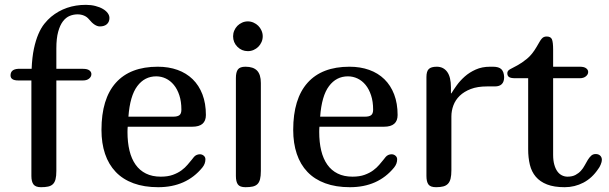

<svg xmlns="http://www.w3.org/2000/svg" viewBox="-20 -780 2538 800"><path d="M23.9 -465.8Q23.9 -491.2 55.2 -493.2H111.8Q113.8 -541.5 121.3 -576.9Q128.9 -612.3 139.9 -637.9Q150.9 -663.6 164.8 -680.9Q178.7 -698.2 192.9 -710Q253.4 -759.8 337.9 -759.8Q359.4 -759.8 377.4 -755.1Q395.5 -750.5 408.4 -742.9Q421.4 -735.4 428.7 -725.6Q436 -715.8 436 -705.1Q436 -689 425.5 -679.4Q415 -669.9 396 -669.9Q375 -669.9 351.1 -699.2Q342.3 -710 329.8 -715.1Q317.4 -720.2 303.2 -720.2Q286.6 -720.2 270.8 -713.9Q254.9 -707.5 242.4 -691.4Q230 -675.3 222.4 -647.7Q214.8 -620.1 214.8 -578.1V-493.2H326.2Q343.8 -493.2 352.3 -486.8Q360.8 -480.5 360.8 -471.2Q360.8 -460.4 351.3 -452.6Q341.8 -444.8 326.2 -444.8H214.8V-67.9Q214.8 -46.4 211.4 -33.2Q208 -20 200.4 -12.7Q192.9 -5.4 180.7 -2.7Q168.5 0 150.9 0Q128.4 0 119.6 -11.5Q110.8 -22.9 110.8 -46.9V-444.8H56.2Q23.9 -444.8 23.9 -465.8Z M788.1 -126Q792.5 -131.3 799.1 -134.3Q805.7 -137.2 813 -137.2Q821.8 -137.2 828.9 -131.3Q835.9 -125.5 835.9 -116.2Q835.9 -97.7 823.2 -82Q756.3 0 639.2 0Q580.6 0 536.1 -16.4Q491.7 -32.7 462.2 -63.7Q432.6 -94.7 417.7 -138.9Q402.8 -183.1 402.8 -238.8Q402.8 -368.2 462.6 -435.1Q522.5 -502 637.2 -502Q682.6 -502 719.5 -488.8Q756.3 -475.6 782.7 -450Q809.1 -424.3 823.5 -386.7Q837.9 -349.1 837.9 -300.8Q837.9 -252 781.2 -252H512.2Q511.7 -248 511.5 -242.4Q511.2 -236.8 511.2 -230Q511.2 -187 519.5 -152.6Q527.8 -118.2 544.9 -94Q562 -69.8 588.1 -56.9Q614.3 -43.9 649.9 -43.9Q679.2 -43.9 700.2 -51.5Q721.2 -59.1 736.1 -70.1Q751 -81.1 761.2 -93.3Q771.5 -105.5 778.8 -114.3ZM630.9 -461.9Q582.5 -461.9 552 -421.1Q521.5 -380.4 515.1 -293.9H702.1Q719.7 -293.9 727.8 -300.3Q735.8 -306.6 735.8 -323.2Q735.8 -356.9 727.3 -382.8Q718.8 -408.7 704.3 -426.3Q689.9 -443.8 670.9 -452.9Q651.9 -461.9 630.9 -461.9Z M1066.9 -434.1V-67.9Q1066.9 -46.4 1063.5 -33.2Q1060.1 -20 1052.5 -12.7Q1044.9 -5.4 1032.7 -2.7Q1020.5 0 1002.9 0Q979.5 0 971.2 -11.5Q962.9 -22.9 962.9 -46.9V-455.1Q962.9 -479 971.2 -490.5Q979.5 -502 1002.9 -502Q1035.6 -502 1051.3 -485.6Q1066.9 -469.2 1066.9 -434.1ZM969.2 -585Q951.2 -603 951.2 -628.9Q951.2 -641.1 956.1 -652.6Q960.9 -664.1 969.2 -672.4Q977.5 -680.7 988.8 -685.8Q1000 -690.9 1012.7 -690.9Q1024.9 -690.9 1036.4 -685.8Q1047.9 -680.7 1056.2 -672.4Q1064.5 -664.1 1069.6 -652.6Q1074.7 -641.1 1074.7 -628.9Q1074.7 -616.2 1069.8 -605Q1064.9 -593.8 1056.4 -585.2Q1047.9 -576.7 1036.6 -571.8Q1025.4 -566.9 1012.7 -566.9Q987.3 -566.9 969.2 -585Z M1586.9 -126Q1591.3 -131.3 1597.9 -134.3Q1604.5 -137.2 1611.8 -137.2Q1620.6 -137.2 1627.7 -131.3Q1634.8 -125.5 1634.8 -116.2Q1634.8 -97.7 1622.1 -82Q1555.2 0 1438 0Q1379.4 0 1335 -16.4Q1290.5 -32.7 1261 -63.7Q1231.4 -94.7 1216.6 -138.9Q1201.7 -183.1 1201.7 -238.8Q1201.7 -368.2 1261.5 -435.1Q1321.3 -502 1436 -502Q1481.4 -502 1518.3 -488.8Q1555.2 -475.6 1581.5 -450Q1607.9 -424.3 1622.3 -386.7Q1636.7 -349.1 1636.7 -300.8Q1636.7 -252 1580.1 -252H1311Q1310.5 -248 1310.3 -242.4Q1310.1 -236.8 1310.1 -230Q1310.1 -187 1318.4 -152.6Q1326.7 -118.2 1343.8 -94Q1360.8 -69.8 1387 -56.9Q1413.1 -43.9 1448.7 -43.9Q1478 -43.9 1499 -51.5Q1520 -59.1 1534.9 -70.1Q1549.8 -81.1 1560.1 -93.3Q1570.3 -105.5 1577.6 -114.3ZM1429.7 -461.9Q1381.3 -461.9 1350.8 -421.1Q1320.3 -380.4 1314 -293.9H1501Q1518.6 -293.9 1526.6 -300.3Q1534.7 -306.6 1534.7 -323.2Q1534.7 -356.9 1526.1 -382.8Q1517.6 -408.7 1503.2 -426.3Q1488.8 -443.8 1469.7 -452.9Q1450.7 -461.9 1429.7 -461.9Z M2080.6 -459Q2080.6 -419.9 2042 -419.9H2008.8Q1969.7 -419.9 1941.7 -409.2Q1913.6 -398.4 1895.5 -380.9Q1877.4 -363.3 1869.1 -340.8Q1860.8 -318.4 1860.8 -294.9V-70.8Q1860.8 -49.3 1857.4 -35.6Q1854 -22 1846.4 -14.2Q1838.9 -6.3 1826.7 -3.2Q1814.5 0 1796.9 0Q1773.4 0 1765.1 -11.5Q1756.8 -22.9 1756.8 -46.9V-459Q1756.8 -482.9 1766.6 -492.4Q1776.4 -502 1799.8 -502Q1827.6 -502 1843.3 -480.5Q1858.9 -459 1858.9 -416V-391.1H1860.8Q1869.6 -405.8 1883.3 -424.8Q1897 -443.8 1916.5 -461.2Q1936 -478.5 1962.2 -490.2Q1988.3 -502 2022 -502H2033.7Q2058.6 -502 2069.1 -491.5Q2079.6 -481 2080.6 -459Z M2284.7 -573.2V-502H2396Q2413.6 -502 2422.1 -495.6Q2430.7 -489.3 2430.7 -480Q2430.7 -469.7 2421.1 -461.9Q2411.6 -454.1 2396 -454.1H2284.7V-134.8Q2284.7 -111.3 2289.6 -94Q2294.4 -76.7 2302.5 -65.7Q2310.5 -54.7 2321.5 -49.3Q2332.5 -43.9 2344.7 -43.9Q2364.3 -43.9 2377.7 -51Q2391.1 -58.1 2400.4 -68.4Q2409.7 -78.6 2416.3 -91.1Q2422.9 -103.5 2429.2 -113.8Q2435.5 -124 2443.1 -131.1Q2450.7 -138.2 2461.9 -138.2Q2473.6 -138.2 2480.7 -131.6Q2487.8 -125 2487.8 -113.8Q2487.8 -106 2482.9 -94.2Q2478 -82.5 2472.7 -76.2Q2447.3 -38.1 2410.9 -19Q2374.5 0 2333 0Q2288.6 0 2259.3 -11.5Q2230 -22.9 2212.4 -43.7Q2194.8 -64.5 2187.7 -93.8Q2180.7 -123 2180.7 -158.2V-454.1H2126Q2108.4 -454.1 2101.1 -459Q2093.8 -463.9 2093.8 -475.1Q2093.8 -485.4 2105.7 -491.7Q2117.7 -498 2136 -507.8Q2154.3 -517.6 2175.8 -535.2Q2197.3 -552.7 2216.3 -585.4Q2223.1 -597.2 2227.8 -605.2Q2232.4 -613.3 2236.8 -618.4Q2241.2 -623.5 2246.1 -625.7Q2251 -627.9 2257.8 -627.9Q2274.9 -627.9 2279.8 -616Q2284.7 -604 2284.7 -573.2Z"/></svg>

Font: Marmelad
Style: Regular
Weight: 400
Designer: Manvel Shmavonyan
Foundry: Cyreal (www.cyreal.org)
Version: Version 1.000